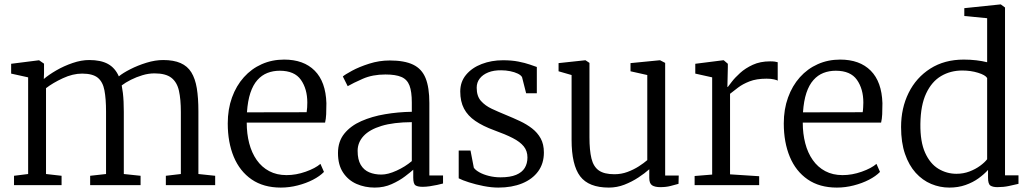

<svg xmlns="http://www.w3.org/2000/svg" viewBox="-20 -839 4659 870"><path d="M43.5 0V-42.5L107.5 -50.5V-488.5L30.5 -505.5V-550L157 -566L179.5 -550.5V-507L178.5 -481Q200.5 -500 235 -520Q269.5 -540 309 -553.5Q348.5 -567 384 -567Q437 -567 469.2 -549.2Q501.5 -531.5 518.5 -493Q536.5 -508 570.2 -525.2Q604 -542.5 643.8 -554.8Q683.5 -567 719.5 -567Q767 -567 798.2 -553.2Q829.5 -539.5 847 -511.2Q864.5 -483 871.8 -439.2Q879 -395.5 879 -334.5V-50.5L955 -42.5V0H731.5V-42.5L799.5 -50.5V-331.5Q799.5 -389 790.8 -428Q782 -467 756.2 -486.8Q730.5 -506.5 680 -506.5Q653 -506.5 625.5 -498.2Q598 -490 573.2 -477.5Q548.5 -465 531.5 -452Q534.5 -436.5 536.8 -417.8Q539 -399 540 -377.8Q541 -356.5 541 -332.5V-50.5L617 -42.5V0H388.5V-42.5L460.5 -50.5V-333.5Q460.5 -391.5 453.2 -429.8Q446 -468 423 -486.8Q400 -505.5 352 -505.5Q310 -505.5 264.8 -484.5Q219.5 -463.5 188.5 -439.5V-50.5L259 -42.5V0Z M1252.5 11Q1174 11 1120.2 -26Q1066.5 -63 1039.2 -128.5Q1012 -194 1012 -279.5Q1012 -344 1031.2 -397.2Q1050.5 -450.5 1085 -489Q1119.5 -527.5 1166 -548.2Q1212.5 -569 1267.5 -569Q1356 -569 1406 -518.8Q1456 -468.5 1459 -371.5Q1459 -343 1458 -321.5Q1457 -300 1453 -283.5H1098Q1098 -233 1109.2 -189.8Q1120.5 -146.5 1143.2 -114Q1166 -81.5 1200 -63.5Q1234 -45.5 1278.5 -45.5Q1321.5 -45.5 1365.2 -61Q1409 -76.5 1432 -96.5L1448 -60Q1429 -40.5 1398 -24.5Q1367 -8.5 1329 1.2Q1291 11 1252.5 11ZM1099 -330 1369.5 -330.5Q1371 -338.5 1371.8 -352Q1372.5 -365.5 1372.5 -374.5Q1372.5 -436 1343.5 -477.2Q1314.5 -518.5 1247.5 -518.5Q1217.5 -518.5 1191.8 -508.5Q1166 -498.5 1146.2 -476.2Q1126.5 -454 1114.5 -418Q1102.5 -382 1099 -330Z M1678 11Q1633.5 11 1595.8 -5.5Q1558 -22 1534.8 -56.8Q1511.5 -91.5 1511.5 -145.5Q1511.5 -198 1540.2 -233.5Q1569 -269 1617.2 -290.2Q1665.5 -311.5 1724.8 -321.5Q1784 -331.5 1846 -332.5V-374.5Q1846 -424 1835.5 -451.5Q1825 -479 1799 -490.2Q1773 -501.5 1726.5 -501.5Q1668 -501.5 1623.8 -482Q1579.5 -462.5 1555.5 -448.5L1533.5 -492.5Q1543 -501 1575.2 -518.5Q1607.5 -536 1653 -550.5Q1698.5 -565 1746 -565Q1812.5 -565 1852 -546Q1891.5 -527 1908.5 -484.8Q1925.5 -442.5 1925.5 -372.5V-44H1987.5V-7.5Q1976.5 -4.5 1960.5 -1Q1944.5 2.5 1927.2 5Q1910 7.5 1895 7.5Q1873.5 7.5 1863 1Q1852.5 -5.5 1852.5 -34.5V-70Q1840.5 -59 1815.2 -39.8Q1790 -20.5 1755 -4.8Q1720 11 1678 11ZM1708 -48Q1738 -48 1777 -65.8Q1816 -83.5 1846 -109V-285.5Q1763 -285 1708.8 -268.5Q1654.5 -252 1627.5 -222.8Q1600.5 -193.5 1600.5 -155.5Q1600.5 -116 1614.5 -92.2Q1628.5 -68.5 1653 -58.2Q1677.5 -48 1708 -48Z M2238 11Q2207 11 2171.2 4Q2135.5 -3 2105 -12.8Q2074.5 -22.5 2058.5 -31V-157H2112L2127 -79Q2134 -68.5 2152.2 -58.2Q2170.5 -48 2195.5 -41.8Q2220.5 -35.5 2248 -35.5Q2292 -35.5 2318.8 -46.8Q2345.5 -58 2357.8 -78.2Q2370 -98.5 2370 -125.5Q2370 -155 2353.2 -175.8Q2336.5 -196.5 2303.2 -213.5Q2270 -230.5 2220 -248.5Q2168 -267.5 2133.8 -291Q2099.5 -314.5 2082.5 -346.8Q2065.5 -379 2065.5 -424.5Q2065.5 -468.5 2092 -500.2Q2118.5 -532 2162.8 -549Q2207 -566 2259 -566Q2298.5 -566 2329 -560Q2359.5 -554 2380.8 -546.5Q2402 -539 2412.5 -535.5V-416.5H2364L2345.5 -489.5Q2340.5 -498.5 2326 -505.5Q2311.5 -512.5 2291.5 -516.5Q2271.5 -520.5 2251 -520.5Q2217.5 -521 2192.5 -511Q2167.5 -501 2153.8 -483.2Q2140 -465.5 2140 -441.5Q2140 -403.5 2159.2 -381.8Q2178.5 -360 2208.5 -346Q2238.5 -332 2271.5 -318.5Q2304.5 -305 2335.5 -290.5Q2366.5 -276 2391 -257Q2415.5 -238 2430 -211.8Q2444.5 -185.5 2444.5 -148Q2444.5 -98 2418.5 -62.5Q2392.5 -27 2346 -8Q2299.5 11 2238 11Z M2972 9Q2948 9 2935 0.8Q2922 -7.5 2922 -33V-72Q2902 -54 2872.8 -34.8Q2843.5 -15.5 2809.5 -2.2Q2775.5 11 2739 11Q2647.5 11 2608.8 -40.2Q2570 -91.5 2570 -205.5V-499L2511 -516V-553L2632 -566H2633L2651 -554V-217Q2651 -158 2660 -121Q2669 -84 2693.2 -66.8Q2717.5 -49.5 2764 -49.5Q2795.5 -49.5 2823.5 -60Q2851.5 -70.5 2874.5 -85.2Q2897.5 -100 2913 -113.5V-499L2837 -516V-553L2969.5 -566H2971L2994 -554V-43.5H3055.5L3054.5 -6Q3038 -1.5 3018 3.8Q2998 9 2972 9Z M3127.5 0V-41.5L3207 -48V-488.5L3130.5 -505.5V-550L3257 -566H3259.5L3278 -550V-534L3276 -445H3278Q3282.5 -450.5 3296.2 -468.8Q3310 -487 3333.8 -508.5Q3357.5 -530 3391.2 -545.5Q3425 -561 3469.5 -561Q3483.5 -561 3491.2 -559.8Q3499 -558.5 3504 -557V-473.5Q3501 -476 3487.5 -479.2Q3474 -482.5 3453.5 -482.5Q3407.5 -482.5 3376.2 -470.2Q3345 -458 3324.2 -442Q3303.5 -426 3288 -414V-49L3420 -40.5V0Z M3772 11Q3693.5 11 3639.8 -26Q3586 -63 3558.8 -128.5Q3531.5 -194 3531.5 -279.5Q3531.5 -344 3550.8 -397.2Q3570 -450.5 3604.5 -489Q3639 -527.5 3685.5 -548.2Q3732 -569 3787 -569Q3875.5 -569 3925.5 -518.8Q3975.5 -468.5 3978.5 -371.5Q3978.5 -343 3977.5 -321.5Q3976.5 -300 3972.5 -283.5H3617.5Q3617.5 -233 3628.8 -189.8Q3640 -146.5 3662.8 -114Q3685.5 -81.5 3719.5 -63.5Q3753.5 -45.5 3798 -45.5Q3841 -45.5 3884.8 -61Q3928.5 -76.5 3951.5 -96.5L3967.5 -60Q3948.5 -40.5 3917.5 -24.5Q3886.5 -8.5 3848.5 1.2Q3810.5 11 3772 11ZM3618.5 -330 3889 -330.5Q3890.5 -338.5 3891.2 -352Q3892 -365.5 3892 -374.5Q3892 -436 3863 -477.2Q3834 -518.5 3767 -518.5Q3737 -518.5 3711.2 -508.5Q3685.5 -498.5 3665.8 -476.2Q3646 -454 3634 -418Q3622 -382 3618.5 -330Z M4281.5 11Q4239 11 4199.5 -5.5Q4160 -22 4129.2 -56Q4098.5 -90 4080.8 -141.5Q4063 -193 4063 -263.5Q4063 -349 4097.2 -418.2Q4131.5 -487.5 4195.5 -528.2Q4259.5 -569 4347 -569Q4376.5 -569 4403.8 -565.8Q4431 -562.5 4453 -557V-756.5L4349.5 -766.5V-802L4513 -819H4515L4534 -805V-44.5H4595V-6Q4575.5 -1.5 4551.5 3.8Q4527.5 9 4499.5 9Q4479 9 4468 2Q4457 -5 4457 -34V-69Q4439.5 -49.5 4414 -31Q4388.5 -12.5 4355.2 -0.8Q4322 11 4281.5 11ZM4314 -51.5Q4345.5 -51.5 4373 -62Q4400.5 -72.5 4421.2 -87.8Q4442 -103 4453 -117.5V-485.5Q4445 -499 4412 -509.2Q4379 -519.5 4340.5 -519.5Q4287 -519.5 4244.5 -494.5Q4202 -469.5 4176.8 -416Q4151.5 -362.5 4150.5 -277.5Q4149.5 -196.5 4172 -146.8Q4194.5 -97 4232.2 -74.2Q4270 -51.5 4314 -51.5Z"/></svg>

Font: Merriweather 20pt Light
Style: Regular
Weight: 300
Version: Version 2.100